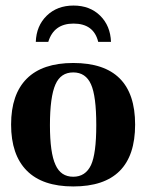

<svg xmlns="http://www.w3.org/2000/svg" viewBox="-20 -662 527 692"><path d="M244 10Q133 10 76.5 -47Q20 -104 20 -213Q20 -322 76.5 -378.5Q133 -435 244 -435Q467 -435 467 -213Q467 10 244 10ZM244 -25Q288 -25 308 -67Q327 -108 327 -211Q327 -316 308 -358Q289 -401 244 -401Q199 -401 180 -358Q160 -313 160 -211Q160 -111 180 -68Q199 -25 244 -25ZM109 -511Q111 -569 148.5 -605.5Q186 -642 245 -642Q304 -642 341 -605.5Q378 -569 380 -511H334Q318 -577 245 -577Q174 -577 154 -511Z"/></svg>

Font: UnnaBold
Style: Bold
Weight: 700
Designer: Jorge de Buen Unna
Foundry: Omnibus-Type
Version: Version 2.008;hotconv 1.0.109;makeotfexe 2.5.65596